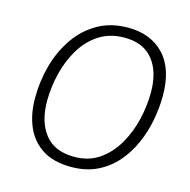

<svg xmlns="http://www.w3.org/2000/svg" viewBox="-107 -830 934 945"><g transform="rotate(15 359.5 -357.5)"><path d="M336 10Q247 10 190 -26.5Q133 -63 105.5 -126.5Q78 -190 78 -272Q78 -359 100.5 -440Q123 -521 168 -585.5Q213 -650 279 -687.5Q345 -725 432 -725Q548 -725 615.5 -653.5Q683 -582 683 -445Q683 -385 671 -321Q659 -257 633 -198Q607 -139 566 -92Q525 -45 468 -17.5Q411 10 336 10ZM338 -42Q412 -42 465.5 -79Q519 -116 554 -176.5Q589 -237 605.5 -307.5Q622 -378 622 -446Q622 -552 572.5 -612.5Q523 -673 428 -673Q354 -673 299.5 -638Q245 -603 209.5 -544.5Q174 -486 156.5 -415Q139 -344 139 -273Q139 -168 188.5 -105Q238 -42 338 -42Z"/></g></svg>

Font: Noto Sans Light
Style: Italic
Weight: 300
Italic angle: -12°
Designer: Monotype Design Team
Foundry: Monotype Imaging Inc.
Version: Version 2.013; ttfautohint (v1.8.4.7-5d5b)